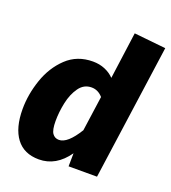

<svg xmlns="http://www.w3.org/2000/svg" viewBox="-141 -866 884 990"><g transform="rotate(20 301.0 -371.0)"><path d="M602 -743 498 0H342L343 -72Q279 19 185 19Q103 19 60.5 -37.5Q18 -94 18 -197Q18 -277 46 -359Q74 -441 132 -496Q190 -551 276 -551Q312 -551 342 -538.5Q372 -526 393 -504L428 -761ZM199 -197Q199 -148 212 -129.5Q225 -111 248 -111Q295 -111 350 -201L377 -393Q351 -423 315 -423Q273 -423 247 -386.5Q221 -350 210 -298Q199 -246 199 -197Z"/></g></svg>

Font: Trujillo ExtraBold
Style: Italic
Weight: 800
Italic angle: -8°
Designer: Fira Sans original fonts by bBox Type GmbH, Carrois Corporate GbR, & Edenspiekermann AG / Changes by Cristiano Sobral
Foundry: Fira Sans original fonts by bBox Type GmbH, Carrois Corporate GbR, & Edenspiekermann AG / Changes by Cristiano Sobral
Version: Version 4.301;July 28, 2020;FontCreator 13.0.0.2655 64-bit